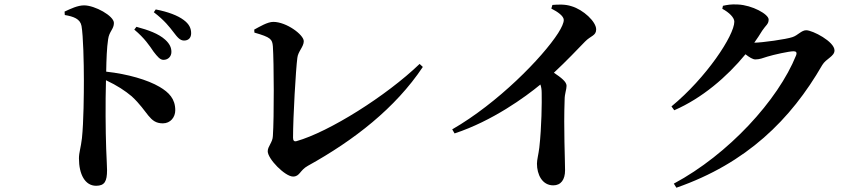

<svg xmlns="http://www.w3.org/2000/svg" viewBox="-20 -814 4040 895"><path d="M606 -676C654 -636 677 -601 696 -573C714 -550 726 -535 742 -535C764 -535 779 -551 779 -572C779 -591 772 -609 750 -629C719 -657 672 -674 616 -689ZM282 -744C323 -737 354 -726 360 -693C368 -648 371 -522 371 -439C371 -379 370 -245 362 -170C357 -126 348 -103 348 -76C348 -2 376 52 428 52C468 52 479 31 479 -21C479 -35 477 -69 475 -120C472 -206 471 -334 474 -440C527 -415 563 -391 594 -365C671 -294 675 -239 739 -239C775 -239 797 -268 797 -300C797 -353 768 -383 724 -409C668 -442 575 -469 475 -480C476 -538 478 -592 484 -631C489 -668 511 -678 511 -707C511 -740 422 -789 372 -789C342 -789 309 -773 281 -760ZM697 -757C749 -717 770 -688 788 -665C807 -640 819 -625 838 -625C859 -625 871 -638 871 -659C871 -682 862 -702 836 -721C808 -742 763 -759 706 -770Z M1166 -662C1243 -640 1249 -631 1252 -598C1257 -523 1258 -267 1252 -180C1251 -150 1228 -132 1228 -109C1228 -73 1309 9 1346 9C1378 9 1377 -20 1415 -41C1630 -160 1823 -310 1951 -502L1936 -516C1781 -367 1514 -199 1362 -156C1351 -153 1346 -159 1346 -172C1346 -269 1359 -491 1366 -544C1369 -574 1396 -596 1396 -622C1396 -652 1315 -712 1254 -712C1227 -712 1191 -690 1165 -676Z M2550 -774C2580 -759 2608 -739 2608 -721C2608 -708 2599 -687 2582 -660C2508 -545 2300 -333 2088 -211L2099 -192C2275 -250 2429 -362 2499 -420C2503 -409 2505 -396 2505 -381C2506 -337 2505 -224 2494 -126C2490 -93 2483 -70 2483 -51C2483 -1 2507 50 2559 50C2595 50 2614 23 2614 -20C2614 -71 2607 -215 2612 -349C2612 -378 2621 -396 2621 -414C2621 -433 2596 -452 2562 -475C2622 -531 2672 -584 2707 -620C2734 -648 2759 -647 2759 -677C2759 -713 2699 -769 2644 -785C2614 -795 2582 -793 2555 -791Z M3496 -615C3509 -634 3522 -652 3533 -671C3550 -697 3563 -701 3563 -723C3563 -748 3486 -790 3420 -793C3387 -795 3369 -791 3350 -787L3347 -773C3379 -756 3403 -732 3403 -713C3403 -649 3272 -451 3110 -318L3123 -300C3252 -356 3368 -455 3455 -561C3473 -547 3489 -537 3501 -537C3520 -537 3536 -543 3557 -550C3586 -559 3658 -575 3679 -575C3691 -575 3696 -570 3691 -556C3607 -347 3375 -94 3121 42L3133 61C3460 -53 3666 -256 3813 -511C3831 -541 3870 -551 3870 -579C3870 -620 3768 -673 3738 -673C3716 -673 3699 -649 3674 -641C3646 -631 3531 -615 3496 -615Z"/></svg>

Font: Source Han Serif
Style: Bold
Weight: 700
Designer: Ryoko NISHIZUKA 西塚涼子 (kana & ideographs); Frank Grießhammer (Latin, Greek & Cyrillic); Wenlong ZHANG 张文龙 (bopomofo); San
Foundry: Adobe Systems Incorporated
Version: Version 1.001;PS 1.001;hotconv 16.6.54;makeotf.lib2.5.65590